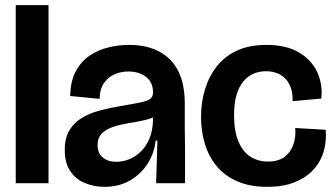

<svg xmlns="http://www.w3.org/2000/svg" viewBox="-20 -710 1301 744"><path d="M41 0V-690H168V0Z M385 14Q345 14 309.5 -0.5Q274 -15 252.5 -46.5Q231 -78 231 -129Q231 -176 249 -205.5Q267 -235 298 -253.5Q329 -272 367.5 -282Q406 -292 447 -299Q501 -308 528 -314Q555 -320 564 -328.5Q573 -337 573 -352Q573 -391 546 -412Q519 -433 477 -433Q451 -433 426 -423Q401 -413 384 -390Q367 -367 366 -327L252 -338Q253 -395 273.5 -433.5Q294 -472 327.5 -494.5Q361 -517 401 -526.5Q441 -536 480 -536Q549 -536 597.5 -510Q646 -484 671 -434Q696 -384 696 -309V-213Q697 -178 697 -142Q697 -106 697 -70.5Q697 -35 697 0H585Q586 -41 587.5 -81Q589 -121 590 -165H583Q578 -116 551.5 -75Q525 -34 482.5 -10Q440 14 385 14ZM431 -83Q455 -83 479.5 -92.5Q504 -102 525 -122Q546 -142 559 -173Q572 -204 573 -246V-270L600 -275Q590 -261 568.5 -253Q547 -245 519.5 -240Q492 -235 464 -230Q436 -225 412 -216Q388 -207 373 -191Q358 -175 358 -148Q358 -117 378 -100Q398 -83 431 -83Z M1016 14Q950 14 901.5 -6.5Q853 -27 821.5 -64Q790 -101 774.5 -150.5Q759 -200 759 -257Q759 -314 774.5 -364.5Q790 -415 821 -454Q852 -493 899.5 -514.5Q947 -536 1012 -536Q1090 -536 1139 -506.5Q1188 -477 1209.5 -430Q1231 -383 1225 -328L1114 -318Q1115 -356 1102 -382Q1089 -408 1065.5 -421Q1042 -434 1011 -434Q985 -434 962.5 -424.5Q940 -415 923 -394.5Q906 -374 896.5 -342Q887 -310 887 -263Q887 -203 903.5 -163Q920 -123 949.5 -103.5Q979 -84 1018 -84Q1060 -84 1084 -103Q1108 -122 1117.5 -152Q1127 -182 1124 -214L1242 -207Q1246 -162 1234 -122Q1222 -82 1193.5 -51.5Q1165 -21 1121 -3.5Q1077 14 1016 14Z"/></svg>

Font: Bricolage Grotesque 96pt ExtraBold 96pt SemiBold
Style: Regular
Weight: 600
Version: Version 1.001;gftools[0.9.33.dev8+g029e19f]